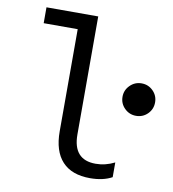

<svg xmlns="http://www.w3.org/2000/svg" viewBox="-83 -813 808 896"><g transform="rotate(10 320.5 -365.0)"><path d="M310.1 -181.2Q310.1 -61 417 -61Q463.4 -61 506.8 -83V-13.2Q464.8 9.8 402.8 9.8Q315.9 9.8 271 -38.8Q226.1 -87.4 226.1 -181.2V-665H64.9V-740.2H310.1ZM486.8 -391.1Q486.8 -422.4 509.5 -445.1Q532.2 -467.8 564 -467.8Q596.2 -467.8 618.7 -445.3Q641.1 -422.9 641.1 -391.1Q641.1 -358.9 618.7 -336.4Q596.2 -314 564 -314Q532.2 -314 509.5 -336.4Q486.8 -358.9 486.8 -391.1Z"/></g></svg>

Font: CommitMono
Style: Regular
Weight: 400
Monospace: yes
Designer: Eigil Nikolajsen
Foundry: Eigil Nikolajsen
Version: Version 1.143